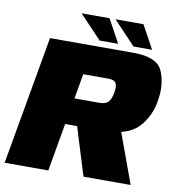

<svg xmlns="http://www.w3.org/2000/svg" viewBox="-102 -911 915 992"><g transform="rotate(10 356.0 -415.0)"><path d="M-11.5 0H217.5L261.5 -251.5H460.5Q589.5 -251.5 645 -310.8Q700.5 -370 713.5 -458Q727 -544.5 698.2 -609.8Q669.5 -675 545 -675H107.5ZM402 0H649.5L533 -318.5L306 -311ZM286 -390 309 -521H441Q472 -521 481 -505Q490 -489 483.5 -455Q478 -421.5 463.5 -405.8Q449 -390 418 -390ZM540 -707H637.5L570.5 -829.5H424ZM362 -707H459.5L392.5 -829.5H246Z"/></g></svg>

Font: Anybody Thin Black
Style: Italic
Weight: 900
Italic angle: -10°
Version: Version 1.113;gftools[0.9.25]